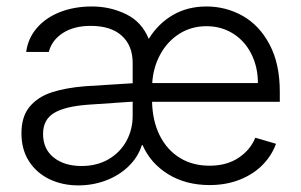

<svg xmlns="http://www.w3.org/2000/svg" viewBox="-20 -558 925 590"><path d="M418 -112.3H416Q404.3 -75.2 375 -46.9Q345.7 -18.6 305.4 -3.4Q265.1 11.7 220.7 11.7Q171.9 11.7 132.1 -7.3Q92.3 -26.4 69.1 -62.5Q45.9 -98.6 45.9 -148.4Q45.9 -199.7 71 -230Q96.2 -260.3 138.7 -274.2Q181.2 -288.1 241.2 -293L387.7 -302.2V-364.3Q387.7 -418 354.2 -448.2Q320.8 -478.5 258.8 -478.5Q207.5 -478.5 173.6 -456.8Q139.6 -435.1 129.9 -398.4H60.5Q65.9 -439.9 93 -471.7Q120.1 -503.4 164.1 -520.8Q208 -538.1 262.7 -538.1Q318.8 -538.1 367.4 -514.4Q416 -490.7 437 -438.5Q466.3 -485.8 511.5 -512Q556.6 -538.1 614.3 -538.1Q674.3 -538.1 725.6 -509.3Q776.9 -480.5 808.3 -421.4Q839.8 -362.3 839.8 -276.4V-245.1H447.3Q448.7 -186 470.9 -141.6Q493.2 -97.2 532.5 -73Q571.8 -48.8 624 -48.8Q676.3 -48.8 712.6 -72.8Q749 -96.7 764.6 -134.8L828.1 -116.2Q815.4 -80.6 787.4 -51.8Q759.3 -22.9 717.3 -6.1Q675.3 10.7 624 10.7Q551.3 10.7 497.1 -22.5Q442.9 -55.7 418 -112.3ZM230.5 -47.9Q277.8 -47.9 313.5 -68.6Q349.1 -89.4 368.4 -124.5Q387.7 -159.7 387.7 -202.1V-245.6L251 -236.3Q178.7 -231 145.5 -210.4Q112.3 -189.9 112.3 -146.5Q112.3 -100.1 145 -74Q177.7 -47.9 230.5 -47.9ZM772.5 -302.7Q772.5 -352.1 752.4 -392.1Q732.4 -432.1 696.3 -454.8Q660.2 -477.5 614.3 -477.5Q567.9 -477.5 531 -454.1Q494.1 -430.7 472.4 -390.6Q450.7 -350.6 447.8 -302.7Z"/></svg>

Font: Pretendard Std Light
Style: Regular
Weight: 300
Designer: Base glyphs from Inter by Rasmus Andersson; Hangeul glyphs from Noto Sans CJK(Source Han Sans) by Jang Soo-young and Kan
Foundry: Kil Hyung-jin
Version: Version 1.309